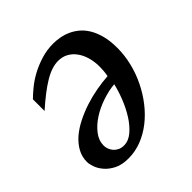

<svg xmlns="http://www.w3.org/2000/svg" viewBox="-143 -601 721 721"><g transform="rotate(-45 217.0 -240.5)"><path d="M296.9 -223.1Q265.1 -220.2 231.2 -208.7Q197.3 -197.3 169.4 -179.2Q141.6 -161.1 123.8 -137.9Q106 -114.7 106 -87.9Q106 -77.6 109.9 -68.1Q113.8 -58.6 120.6 -51Q127.4 -43.5 137.5 -38.8Q147.5 -34.2 160.2 -34.2Q185.1 -34.2 207 -53Q229 -71.8 246.8 -100.1Q264.6 -128.4 277.6 -161.4Q290.5 -194.3 296.9 -223.1ZM401.9 -311Q401.9 -271.5 392.3 -232.4Q382.8 -193.4 365.2 -157.5Q347.7 -121.6 323.5 -90.6Q299.3 -59.6 270 -36.6Q240.7 -13.7 207.3 -0.7Q173.8 12.2 138.2 12.2Q103.5 12.2 80.6 0.5Q57.6 -11.2 43.7 -27.6Q29.8 -43.9 23.9 -61Q18.1 -78.1 18.1 -88.9Q18.1 -116.2 30.8 -139.2Q43.5 -162.1 64.9 -180.7Q86.4 -199.2 115 -213.6Q143.6 -228 174.8 -238.3Q206.1 -248.5 238.5 -254.4Q271 -260.3 300.8 -262.2Q302.7 -271 304 -284.4Q305.2 -297.9 305.2 -307.1Q305.2 -334.5 298.6 -357.7Q292 -380.9 279.5 -397.9Q267.1 -415 249.5 -424.6Q231.9 -434.1 210 -434.1Q176.3 -434.1 135.7 -409.7Q95.2 -385.3 41 -336.9V-398.9Q54.7 -412.6 75 -429.2Q95.2 -445.8 121.3 -460Q147.5 -474.1 178.2 -483.6Q209 -493.2 243.2 -493.2Q258.3 -493.2 276.1 -490.2Q293.9 -487.3 311.5 -479.7Q329.1 -472.2 345.5 -459Q361.8 -445.8 374.3 -425.5Q386.7 -405.3 394.3 -377.2Q401.9 -349.1 401.9 -311Z"/></g></svg>

Font: Charis SIL
Style: Italic
Weight: 400
Italic angle: -11°
Foundry: SIL International
Version: Version 4.112